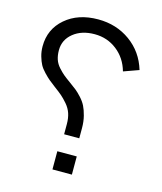

<svg xmlns="http://www.w3.org/2000/svg" viewBox="-107 -787 732 867"><g transform="rotate(15 258.5 -354.0)"><path d="M300.8 -214.8V-167H230V-214.8Q230 -242.2 222.7 -264.2Q215.3 -286.1 199.2 -304.7Q183.1 -323.2 170.4 -334.2Q157.7 -345.2 133.8 -362.8Q113.8 -377.9 103.5 -386.5Q93.3 -395 77.4 -411.6Q61.5 -428.2 53.7 -442.9Q45.9 -457.5 39.6 -479.2Q33.2 -501 33.2 -525.9Q33.2 -606 92.5 -657Q151.9 -708 245.1 -708Q330.6 -708 395.3 -661.4Q460 -614.7 483.9 -535.2L413.1 -509.8Q396.5 -568.8 351.3 -604Q306.2 -639.2 247.1 -639.2Q186.5 -639.2 147.7 -607.9Q108.9 -576.7 108.9 -527.8Q108.9 -503.9 115.2 -484.9Q121.6 -465.8 136.5 -449.5Q151.4 -433.1 162.4 -424.1Q173.3 -415 195.8 -398.9Q214.8 -385.3 226.8 -375.7Q238.8 -366.2 254.4 -349.1Q270 -332 278.8 -314.5Q287.6 -296.9 294.2 -271Q300.8 -245.1 300.8 -214.8ZM311 0H220.2V-85H311Z"/></g></svg>

Font: LT Superior
Style: Regular
Weight: 400
Designer: Daniel Lyons
Foundry: LyonsType
Version: Version 1.000